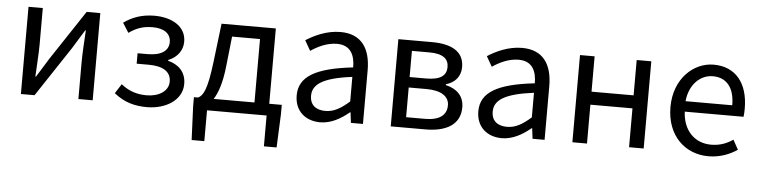

<svg xmlns="http://www.w3.org/2000/svg" viewBox="-45 -777 4707 1191"><g transform="rotate(5 2308.0 -182.0)"><path d="M92 0H177L383 -311C403 -344 434 -394 455 -428H459C455 -357 450 -285 450 -227V0H539V-543H454L248 -232C228 -199 197 -149 176 -116H172C175 -186 181 -259 181 -316V-543H92Z M878 13C994 13 1096 -49 1096 -150C1096 -227 1047 -269 984 -285V-290C1040 -312 1073 -358 1073 -411C1073 -509 981 -556 876 -556C797 -556 737 -533 685 -496L723 -436C767 -467 808 -484 871 -484C937 -484 984 -457 984 -401C984 -348 940 -315 853 -315H791V-250H866C955 -250 1005 -219 1005 -157C1005 -97 945 -60 869 -60C815 -60 762 -73 710 -115L672 -56C736 -4 801 13 878 13Z M1172 192H1251V0H1622V192H1701L1710 -17V-74H1632V-543H1294L1265 -302C1244 -127 1220 -90 1189 -74H1163V-17ZM1286 -74C1311 -113 1335 -177 1346 -285L1366 -469H1540V-74Z M1956 13C2024 13 2084 -22 2136 -65H2139L2147 0H2222V-334C2222 -468 2166 -556 2034 -556C1947 -556 1870 -518 1820 -486L1856 -423C1899 -452 1956 -481 2019 -481C2108 -481 2131 -414 2131 -344C1900 -318 1797 -259 1797 -141C1797 -43 1865 13 1956 13ZM1982 -60C1928 -60 1886 -85 1886 -147C1886 -217 1948 -262 2131 -285V-132C2078 -85 2035 -60 1982 -60Z M2395 0H2612C2738 0 2827 -47 2827 -156C2827 -233 2774 -271 2713 -285V-290C2768 -306 2804 -345 2804 -405C2804 -504 2723 -543 2604 -543H2395ZM2485 -250H2596C2689 -250 2737 -215 2737 -161C2737 -100 2693 -65 2602 -65H2485ZM2594 -478C2679 -478 2714 -448 2714 -397C2714 -346 2679 -315 2588 -315H2485V-478Z M3087 13C3155 13 3215 -22 3267 -65H3270L3278 0H3353V-334C3353 -468 3297 -556 3165 -556C3078 -556 3001 -518 2951 -486L2987 -423C3030 -452 3087 -481 3150 -481C3239 -481 3262 -414 3262 -344C3031 -318 2928 -259 2928 -141C2928 -43 2996 13 3087 13ZM3113 -60C3059 -60 3017 -85 3017 -147C3017 -217 3079 -262 3262 -285V-132C3209 -85 3166 -60 3113 -60Z M3526 -543V0H3617V-242H3879V0H3970V-543H3879V-323H3617V-543Z M4373 13C4447 13 4506 -12 4553 -43L4520 -103C4480 -76 4438 -60 4384 -60C4281 -60 4209 -134 4204 -250H4570C4572 -263 4573 -282 4573 -302C4573 -457 4496 -556 4358 -556C4232 -556 4113 -447 4113 -271C4113 -92 4229 13 4373 13ZM4203 -315C4214 -422 4282 -484 4359 -484C4444 -484 4494 -425 4494 -315Z"/></g></svg>

Font: Kinto Sans
Style: Regular
Weight: 400
Designer: Authors: Ryoko NISHIZUKA  (kana & ideographs); Paul D. Hunt (Latin, Greek & Cyrillic); Wenlong ZHANG  (bopomofo); Sandol
Foundry: Adobe Systems Incorporated, ookami Inc.
Version: Version 0.001